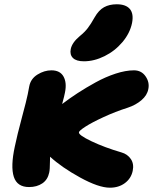

<svg xmlns="http://www.w3.org/2000/svg" viewBox="-20 -871 711 893"><path d="M370.1 -585.9Q335 -585.9 319.3 -601.3Q303.7 -616.7 309.1 -643.1Q315.4 -673.3 351.1 -703.1Q374 -721.7 388.4 -740.5Q402.8 -759.3 419.9 -790Q439 -823.7 463.9 -837.4Q488.8 -851.1 522.9 -851.1Q565.4 -851.1 584 -829.1Q602.5 -807.1 594.2 -764.2Q584.5 -716.8 549.6 -675.3Q514.6 -633.8 466.3 -609.9Q418 -585.9 370.1 -585.9ZM115.2 -1Q59.6 -1 44.2 -48.8Q28.8 -96.7 48.8 -189Q59.6 -241.7 81.8 -324.2Q104 -406.7 108.9 -432.1Q113.8 -459.5 116.2 -470.2Q123 -504.9 154.5 -524.4Q186 -543.9 219.2 -543.9Q259.3 -543.9 275.4 -515.1Q291.5 -486.3 282.2 -440.9Q280.3 -428.7 269 -387.2Q303.7 -413.6 341.1 -438Q378.4 -462.4 424.6 -487.8Q470.7 -513.2 517.8 -528.6Q564.9 -543.9 603 -543.9Q637.7 -543.9 657 -516.1Q676.3 -488.3 669.9 -457Q664.6 -427.7 637.9 -405Q611.3 -382.3 574.2 -370.1Q516.1 -351.6 461.7 -326.4Q407.2 -301.3 377.7 -282.2Q348.1 -263.2 347.2 -255.9Q344.2 -243.2 405.3 -214.1Q466.3 -185.1 544.9 -162.1Q572.8 -154.3 588.4 -131.6Q604 -108.9 597.2 -76.2Q589.8 -41 561 -19.5Q532.2 2 491.2 2Q439 2 353 -45.2Q267.1 -92.3 212.9 -142.1Q212.4 -129.9 212.2 -114.7Q211.9 -99.6 211.4 -88.9Q210.9 -78.1 209 -68.8Q202.1 -35.2 176.8 -18.1Q151.4 -1 115.2 -1Z"/></svg>

Font: Shantell Sans Bouncy
Style: Italic
Weight: 800
Italic angle: -11.31°
Designer: Stephen Nixon, Anya Danilova, Shantell Martin
Foundry: Arrow Type
Version: Version 1.006;[9816181b4]